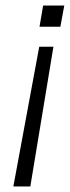

<svg xmlns="http://www.w3.org/2000/svg" viewBox="-20 -520 251 690"><path d="M135 -500H211L197 -424H122ZM121 -352H172L89 150H28Z"/></svg>

Font: Overused Grotesk Book
Style: Italic
Weight: 350
Italic angle: -10°
Version: Version 0.003